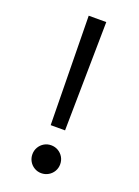

<svg xmlns="http://www.w3.org/2000/svg" viewBox="-137 -763 597 827"><g transform="rotate(20 161.5 -349.0)"><path d="M202.1 -703.1 194.8 -204.1H128.9L121.6 -703.1ZM97.7 -59.6Q97.7 -77.1 106.2 -91.8Q114.7 -106.4 129.2 -115Q143.6 -123.5 161.1 -123.5Q178.7 -123.5 193.4 -115Q208 -106.4 216.6 -91.8Q225.1 -77.1 225.1 -59.6Q225.1 -42 216.6 -27.3Q208 -12.7 193.4 -4.2Q178.7 4.4 161.1 4.4Q143.6 4.4 129.2 -4.2Q114.7 -12.7 106.2 -27.3Q97.7 -42 97.7 -59.6Z"/></g></svg>

Font: Wand UI Pro
Style: Regular
Weight: 400
Designer: Andreas Faust
Version: Version 1.003;FEAKit 1.0